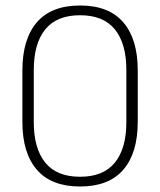

<svg xmlns="http://www.w3.org/2000/svg" viewBox="-20 -669 583 699"><path d="M271.5 10Q167 10 114.2 -51Q61.5 -112 61.5 -225.5V-412.5Q61.5 -526.5 114.2 -587.8Q167 -649 271.5 -649Q376 -649 428.8 -587.8Q481.5 -526.5 481.5 -412.5V-225.5Q481.5 -112 428.8 -51Q376 10 271.5 10ZM271.5 -25.5Q356.5 -25.5 398.2 -77Q440 -128.5 440 -224V-414.5Q440 -510.5 398.2 -562Q356.5 -613.5 271.5 -613.5Q186.5 -613.5 144.8 -562Q103 -510.5 103 -414.5V-224Q103 -128.5 144.8 -77Q186.5 -25.5 271.5 -25.5Z"/></svg>

Font: Anek Telugu Medium ExtraLight
Style: Regular
Weight: 250
Version: Version 1.003